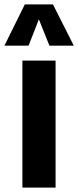

<svg xmlns="http://www.w3.org/2000/svg" viewBox="-42 -854 356 874"><path d="M60 -578H211V0H60ZM71 -834H199L294 -646H183L135 -766L88 -646H-22Z"/></svg>

Font: Oswald SemiBold
Style: Regular
Weight: 400
Version: Version